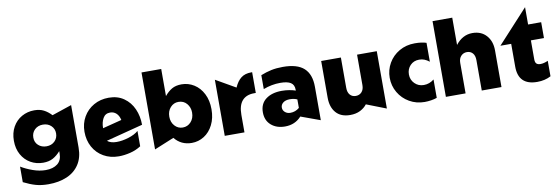

<svg xmlns="http://www.w3.org/2000/svg" viewBox="-61 -1195 5295 1823"><g transform="rotate(-10 2586.0 -284.0)"><path d="M222 -299Q222 -345 253 -375Q284 -405 332 -405Q380 -405 411 -375.5Q442 -346 442 -302Q442 -256 411 -226Q380 -196 332 -196Q285 -196 253.5 -224.5Q222 -253 222 -299ZM286 25Q226 25 162.5 2.5Q99 -20 50 -50V100Q114 132 167 147Q220 162 288 162Q388 162 465 129.5Q542 97 585.5 31Q629 -35 629 -131V-541L439 -477Q404 -514 366 -533.5Q328 -553 275 -553Q209 -553 154 -522Q99 -491 67 -434Q35 -377 35 -301Q35 -225 67 -167.5Q99 -110 153.5 -79Q208 -48 274 -48Q330 -48 369 -69.5Q408 -91 442 -130V-109Q442 -41 399.5 -8Q357 25 286 25Z M995 -121Q937 -121 905 -148L1260 -240Q1260 -323 1229 -393Q1198 -463 1137.5 -505.5Q1077 -548 992 -548Q911 -548 847 -511.5Q783 -475 746.5 -411.5Q710 -348 710 -269Q710 -187 745.5 -122Q781 -57 845.5 -20Q910 17 992 17Q1044 17 1102 3Q1160 -11 1207 -42V-190Q1172 -159 1110.5 -140Q1049 -121 995 -121ZM981 -407Q1016 -407 1040.5 -384Q1065 -361 1074 -319L890 -272V-275Q890 -328 912 -367.5Q934 -407 981 -407Z M1696 12Q1761 12 1815.5 -22.5Q1870 -57 1902.5 -121.5Q1935 -186 1935 -271Q1935 -356 1902.5 -420Q1870 -484 1815 -518.5Q1760 -553 1695 -553Q1639 -553 1601.5 -531Q1564 -509 1531 -469V-730H1341V12L1531 -66Q1594 12 1696 12ZM1748 -272Q1748 -217 1716 -182Q1684 -147 1637 -147Q1591 -147 1559.5 -182Q1528 -217 1528 -270Q1528 -324 1559.5 -359Q1591 -394 1637 -394Q1687 -394 1717.5 -358Q1748 -322 1748 -272Z M2367 -550Q2306 -550 2268 -520Q2230 -490 2205 -432L2015 -541V0H2205V-168Q2205 -260 2244.5 -305Q2284 -350 2360 -350H2376V-550Z M2667 -107Q2637 -107 2616 -125Q2595 -143 2595 -170Q2595 -198 2618.5 -216.5Q2642 -235 2683 -235Q2724 -235 2754 -221V-139Q2716 -107 2667 -107ZM2671 -549Q2609 -549 2559.5 -538.5Q2510 -528 2457 -507V-373Q2538 -404 2621 -404Q2689 -404 2721.5 -383Q2754 -362 2754 -315V-306Q2729 -315 2694 -321Q2659 -327 2622 -327Q2526 -327 2468 -283Q2410 -239 2410 -157Q2410 -78 2462 -33Q2514 12 2595 12Q2692 12 2753 -56L2939 12V-311Q2939 -430 2874.5 -489.5Q2810 -549 2671 -549Z M3224 12Q3279 12 3320 -8.5Q3361 -29 3386 -62L3576 12V-541H3386V-248Q3386 -205 3364 -181Q3342 -157 3307 -157Q3272 -157 3251 -181Q3230 -205 3230 -248V-541H3040V-187Q3040 -96 3087 -42Q3134 12 3224 12Z M3943 -552Q3860 -552 3793.5 -513.5Q3727 -475 3690 -410.5Q3653 -346 3653 -270Q3653 -193 3691 -128Q3729 -63 3795 -25Q3861 13 3941 13Q3971 13 4003.5 8Q4036 3 4060 -6V-183Q4016 -147 3961 -147Q3909 -147 3873.5 -182.5Q3838 -218 3838 -270Q3838 -322 3871.5 -357Q3905 -392 3958 -392Q3986 -392 4009 -382.5Q4032 -373 4055 -355V-537Q4013 -552 3943 -552Z M4499 -553Q4404 -553 4337 -467V-730H4147V0H4337V-293Q4337 -336 4360 -360Q4383 -384 4417 -384Q4451 -384 4472 -360.5Q4493 -337 4493 -293V0H4683V-354Q4683 -442 4633.5 -497.5Q4584 -553 4499 -553Z M5027 11Q5102 11 5159 -20V-169Q5118 -151 5087 -151Q5060 -151 5047.5 -163.5Q5035 -176 5035 -205V-388H5161V-541H5035V-708L4741 -388H4845V-168Q4845 11 5027 11Z"/></g></svg>

Font: Geom Black
Style: Bold
Weight: 900
Version: Version 1.102